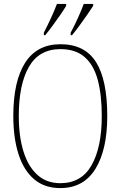

<svg xmlns="http://www.w3.org/2000/svg" viewBox="-20 -951 617 981"><path d="M288 10Q207 10 154 -35.5Q101 -81 74.5 -163.5Q48 -246 48 -359Q48 -536 108.5 -630.5Q169 -725 289 -725Q413 -725 470.5 -634Q528 -543 528 -358Q528 -186 467.5 -88Q407 10 288 10ZM288 -15Q396 -15 448 -107Q500 -199 500 -358Q500 -466 479.5 -542.5Q459 -619 412.5 -659.5Q366 -700 289 -700Q180 -700 128 -610Q76 -520 76 -358Q76 -254 100 -177Q124 -100 171 -57.5Q218 -15 288 -15ZM341 -784Q362 -823 378.5 -860Q395 -897 408 -931H456V-921Q445 -904 426.5 -877Q408 -850 387 -821.5Q366 -793 348 -771H341ZM204 -784Q224 -823 241 -860Q258 -897 271 -931H318V-921Q308 -904 289.5 -877Q271 -850 250 -821.5Q229 -793 211 -771H204Z"/></svg>

Font: Noto Serif Tamil Condensed Thin
Style: Italic
Weight: 100
Width: 3
Italic angle: -12°
Designer: Indian Type Foundry, Tom Grace, and the Monotype Design Team
Foundry: Monotype Imaging Inc.
Version: Version 2.003; ttfautohint (v1.8.4.7-5d5b)